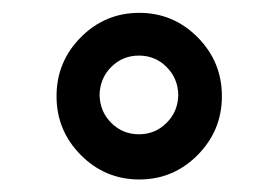

<svg xmlns="http://www.w3.org/2000/svg" viewBox="-20 -455 442 305"><path d="M138.2 -304.2Q138.7 -277.8 156.7 -259.8Q174.8 -241.7 200.7 -241.7Q226.6 -241.7 244.6 -259.8Q262.7 -277.8 263.2 -304.2Q262.7 -330.6 244.6 -348.6Q226.6 -366.7 200.7 -366.7Q174.8 -366.7 156.7 -348.6Q138.7 -330.6 138.2 -304.2ZM108.4 -208.7Q69.8 -247.6 69.8 -302.2Q69.8 -356.9 108.4 -395.8Q147 -434.6 201.2 -434.6Q255.4 -434.6 293.9 -395.8Q332.5 -356.9 332.5 -302.2Q332.5 -247.6 293.9 -208.7Q255.4 -169.9 201.2 -169.9Q147 -169.9 108.4 -208.7Z"/></svg>

Font: Gandom WOL
Style: WOL
Weight: 400
Foundry: DejaVu fonts team - Redesigned by Saber Rastikerdar - Based on Samim Font
Version: Version 0.8